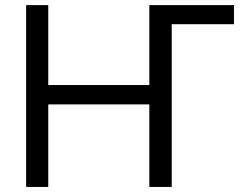

<svg xmlns="http://www.w3.org/2000/svg" viewBox="-20 -739 951 759"><path d="M83.3 -718.8H170.8V-402.8H570.3V-718.8H904.9V-643.3H658.8V0H570.3V-326.3H170.8V0H83.3Z"/></svg>

Font: Min Sans VF VF
Style: Regular
Weight: 400
Designer: Jinseong-Kim, NotoSansCJK, Nunito
Foundry: Jinseong-Kim
Version: Version 1.420;Glyphs 3.1.2 (3151)